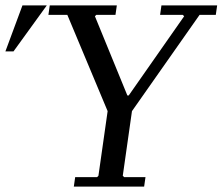

<svg xmlns="http://www.w3.org/2000/svg" viewBox="-111 -690 823 710"><path d="M486 -670H692L687 -635H627L377 -279L343 -40L348 -35H427L422 0H162L167 -35H248L253 -40L287 -279L138 -635H68L73 -670H321L316 -635H245L240 -630L360 -337H365L570 -630L565 -635H481ZM62 -670 -61 -500H-91L-28 -670Z"/></svg>

Font: Brygada 1918
Style: Italic
Weight: 400
Italic angle: -8°
Designer: Mateusz Machalski | Borys Kosmynka | Przemek Hoffer
Foundry: NIEPODLEGLA 2018
Version: Version 3.006